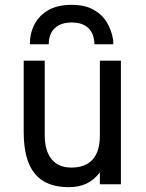

<svg xmlns="http://www.w3.org/2000/svg" viewBox="-20 -762 603 794"><path d="M264 12Q169.5 12 123.8 -44Q78 -100 78 -216V-511H165V-203Q165 -138 193.5 -103.5Q222 -69 275 -69Q333.5 -69 363.2 -102.5Q393 -136 393 -201V-511H480V0H393V-49Q368.5 -17.5 337.8 -2.8Q307 12 264 12ZM103.5 -579Q103.5 -623.5 122.2 -660.5Q141 -697.5 179.5 -719.8Q218 -742 276.5 -742Q329.5 -742 365.2 -722.8Q401 -703.5 421 -671Q441 -638.5 447.5 -599Q448.5 -594.5 448.5 -589.5Q448.5 -584.5 448.5 -579H370.5Q370.5 -584.5 370 -589.5Q369.5 -594.5 368.5 -599Q363.5 -632 340 -650.5Q316.5 -669 276.5 -669Q245.5 -669 224.2 -658Q203 -647 192.2 -626.8Q181.5 -606.5 181.5 -579Z"/></svg>

Font: Undotted
Style: Regular
Weight: 400
Designer: Delve Withrington, Dave Bailey, Thomas Jockin
Foundry: Delve Fonts LLC
Version: Version 4.000